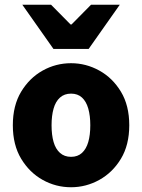

<svg xmlns="http://www.w3.org/2000/svg" viewBox="-20 -776 598 808"><path d="M279 12Q215 12 159.5 -19Q104 -50 69 -108Q34 -166 34 -249Q34 -332 69 -390Q104 -448 159.5 -479Q215 -510 279 -510Q342 -510 398 -479Q454 -448 489 -390Q524 -332 524 -249Q524 -166 489 -108Q454 -50 398 -19Q342 12 279 12ZM279 -116Q307 -116 325 -132.5Q343 -149 351.5 -178.5Q360 -208 360 -249Q360 -289 351.5 -319Q343 -349 325 -365.5Q307 -382 279 -382Q251 -382 232.5 -365.5Q214 -349 205.5 -319Q197 -289 197 -249Q197 -208 205.5 -178.5Q214 -149 232.5 -132.5Q251 -116 279 -116ZM205 -570 74 -756H195L277 -673H281L363 -756H484L353 -570Z"/></svg>

Font: Source Sans 3 ExtraBold
Style: Regular
Weight: 800
Designer: Paul D. Hunt
Foundry: Adobe
Version: Version 3.052;hotconv 1.1.0;makeotfexe 2.6.0